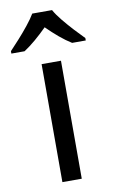

<svg xmlns="http://www.w3.org/2000/svg" viewBox="-127 -813 512 859"><g transform="rotate(-10 129.0 -383.0)"><path d="M173 0H85V-536H173ZM173 -766Q185 -744 207.5 -716.5Q230 -689 254.5 -662.5Q279 -636 298 -617V-606H236Q210 -622 182 -645.5Q154 -669 127 -696Q100 -669 73 -646Q46 -623 20 -606H-40V-617Q-21 -637 2.5 -663Q26 -689 48 -716.5Q70 -744 83 -766Z"/></g></svg>

Font: Noto Sans Bengali UI
Style: Regular
Weight: 400
Designer: Jelle Bosma - Monotype Design Team
Foundry: Monotype Imaging Inc.
Version: Version 2.003; ttfautohint (v1.8.4.7-5d5b)